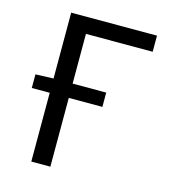

<svg xmlns="http://www.w3.org/2000/svg" viewBox="-101 -737 721 817"><g transform="rotate(15 260.0 -328.0)"><path d="M112 0H196V-303H344V-366H196V-585H490V-656H112V-366L33 -363V-303H112Z"/></g></svg>

Font: DAIFUKU Sans
Style: Regular
Weight: 400
Designer: Original font ‘Source Han Sans JP’ : Paul D. Hunt
Foundry: Daifuku
Version: Version 1.000